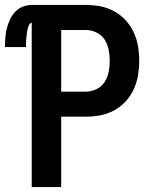

<svg xmlns="http://www.w3.org/2000/svg" viewBox="-27 -755 647 775"><path d="M101 0V-663Q95 -663 91.5 -656.5Q88 -650 86 -643.5Q84 -637 83 -630.5Q82 -624 81 -617.5Q80 -611 79.5 -604.5Q79 -598 78.5 -591.5Q78 -585 78 -578.5Q78 -572 78 -565H-7Q-7 -584 -5.5 -603Q-4 -622 0.5 -640Q5 -658 13 -675.5Q21 -693 34 -707Q47 -721 65 -728Q83 -735 101 -735H319Q349 -735 378 -729.5Q407 -724 433 -710Q459 -696 479.5 -674Q500 -652 512.5 -625Q525 -598 530 -568.5Q535 -539 535 -509Q535 -480 530 -450.5Q525 -421 512.5 -394Q500 -367 479.5 -345Q459 -323 433 -309Q407 -295 378 -289.5Q349 -284 319 -284H220V0ZM220 -385H319Q341 -385 362 -395Q383 -405 395 -423.5Q407 -442 411.5 -464.5Q416 -487 416 -509Q416 -532 411.5 -554.5Q407 -577 395 -595.5Q383 -614 362 -624Q341 -634 319 -634H220Z"/></svg>

Font: Iosevka Custom Extended
Style: Bold
Weight: 700
Width: 7
Monospace: yes
Designer: Belleve Invis
Foundry: Belleve Invis
Version: Version 11.2.4; ttfautohint (v1.8.4)